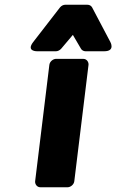

<svg xmlns="http://www.w3.org/2000/svg" viewBox="-20 -764 490 809"><path d="M128 0C127 11 135 25 150 25H265C276 25 291 15 293 0L353 -491C354 -502 346 -516 331 -516H216C205 -516 190 -506 188 -491ZM120 -587C89 -547 136 -548 136 -548H216C223 -548 232 -552 238 -559L287 -617L321 -559C324 -553 332 -548 340 -548H419C467 -548 445 -587 445 -587L368 -733C364 -740 357 -744 348 -744H255C247 -744 239 -740 233 -733Z"/></svg>

Font: Falling Sky
Style: BlkObl
Weight: 900
Designer: Paul D. Hunt
Foundry: Adobe Systems Incorporated
Version: Version 1.02